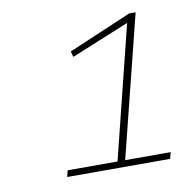

<svg xmlns="http://www.w3.org/2000/svg" viewBox="-52 -749 460 470"><g transform="rotate(-10 177.5 -514.0)"><path d="M83 -346H207L289 -676L145 -617L141 -631L298 -698H314L226 -346H339L335 -330H79Z"/></g></svg>

Font: IBM Plex Serif Thin
Style: Italic
Weight: 100
Italic angle: -14°
Designer: Mike Abbink, Paul van der Laan, Pieter van Rosmalen
Foundry: Bold Monday
Version: Version 3.001